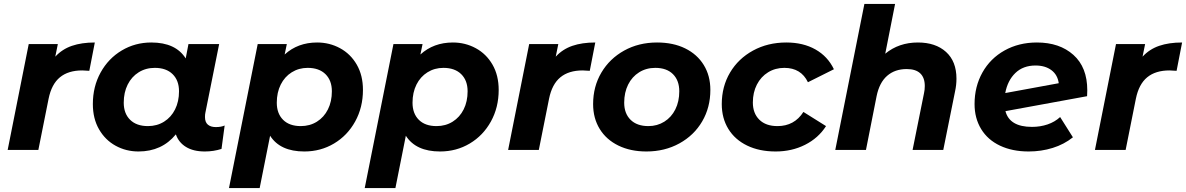

<svg xmlns="http://www.w3.org/2000/svg" viewBox="-20 -762 6029 976"><path d="M462 -546 434 -402Q406 -404 398 -404Q327 -404 284.5 -369Q242 -334 227 -260L175 0H19L126 -538H274L261 -474Q296 -512 345.5 -529Q395 -546 462 -546Z M1122 -124 1106 -5Q1066 8 1021 8Q963 8 925.5 -15Q888 -38 874 -79Q803 8 684 8Q621 8 568 -21Q515 -50 483.5 -104.5Q452 -159 452 -233Q452 -322 491.5 -393.5Q531 -465 599 -505.5Q667 -546 749 -546Q873 -546 924 -465L938 -538H1094L1024 -189Q1022 -181 1022 -167Q1022 -141 1036.5 -128.5Q1051 -116 1077 -116Q1104 -116 1122 -124ZM890 -298Q890 -353 857.5 -385Q825 -417 767 -417Q721 -417 685 -394.5Q649 -372 629 -332Q609 -292 609 -240Q609 -185 641.5 -153Q674 -121 732 -121Q778 -121 814 -143.5Q850 -166 870 -206Q890 -246 890 -298Z M1825 -305Q1825 -216 1785.5 -144.5Q1746 -73 1678 -32.5Q1610 8 1527 8Q1404 8 1353 -72L1300 194H1144L1290 -538H1438L1427 -485Q1494 -546 1592 -546Q1655 -546 1708.5 -517Q1762 -488 1793.5 -433.5Q1825 -379 1825 -305ZM1667 -298Q1667 -353 1634.5 -385Q1602 -417 1544 -417Q1499 -417 1463 -394.5Q1427 -372 1407 -332Q1387 -292 1387 -240Q1387 -185 1419 -153Q1451 -121 1509 -121Q1555 -121 1591 -143.5Q1627 -166 1647 -206Q1667 -246 1667 -298Z M2515 -305Q2515 -216 2475.5 -144.5Q2436 -73 2368 -32.5Q2300 8 2217 8Q2094 8 2043 -72L1990 194H1834L1980 -538H2128L2117 -485Q2184 -546 2282 -546Q2345 -546 2398.5 -517Q2452 -488 2483.5 -433.5Q2515 -379 2515 -305ZM2357 -298Q2357 -353 2324.5 -385Q2292 -417 2234 -417Q2189 -417 2153 -394.5Q2117 -372 2097 -332Q2077 -292 2077 -240Q2077 -185 2109 -153Q2141 -121 2199 -121Q2245 -121 2281 -143.5Q2317 -166 2337 -206Q2357 -246 2357 -298Z M3006 -546 2978 -402Q2950 -404 2942 -404Q2871 -404 2828.5 -369Q2786 -334 2771 -260L2719 0H2563L2670 -538H2818L2805 -474Q2840 -512 2889.5 -529Q2939 -546 3006 -546Z M2995 -233Q2995 -322 3037 -393Q3079 -464 3153 -505Q3227 -546 3320 -546Q3402 -546 3463 -516Q3524 -486 3557.5 -431.5Q3591 -377 3591 -305Q3591 -216 3549.5 -145Q3508 -74 3433.5 -33Q3359 8 3266 8Q3185 8 3123.5 -22Q3062 -52 3028.5 -106.5Q2995 -161 2995 -233ZM3433 -298Q3433 -353 3401 -385Q3369 -417 3311 -417Q3265 -417 3229 -394.5Q3193 -372 3173 -332Q3153 -292 3153 -240Q3153 -185 3185.5 -153Q3218 -121 3276 -121Q3321 -121 3357 -143.5Q3393 -166 3413 -206Q3433 -246 3433 -298Z M3649 -233Q3649 -322 3691 -393Q3733 -464 3808 -505Q3883 -546 3977 -546Q4063 -546 4125.5 -510.5Q4188 -475 4219 -410L4087 -344Q4052 -417 3967 -417Q3921 -417 3884.5 -394.5Q3848 -372 3827.5 -332Q3807 -292 3807 -241Q3807 -186 3840 -153.5Q3873 -121 3932 -121Q4018 -121 4064 -193L4179 -121Q4140 -60 4072.5 -26Q4005 8 3923 8Q3840 8 3778 -22Q3716 -52 3682.5 -106.5Q3649 -161 3649 -233Z M4842 -362Q4842 -330 4835 -298L4775 0H4619L4677 -288Q4681 -305 4681 -325Q4681 -367 4658 -389Q4635 -411 4589 -411Q4529 -411 4489.5 -376.5Q4450 -342 4436 -273L4382 0H4226L4374 -742H4530L4480 -489Q4549 -546 4646 -546Q4736 -546 4789 -498Q4842 -450 4842 -362Z M5507 -303Q5507 -283 5506 -273L5091 -197Q5112 -117 5226 -117Q5268 -117 5305 -129.5Q5342 -142 5369 -167L5434 -64Q5389 -28 5331 -10Q5273 8 5209 8Q5126 8 5063.5 -21.5Q5001 -51 4967.5 -106Q4934 -161 4934 -233Q4934 -322 4974 -393.5Q5014 -465 5086.5 -505.5Q5159 -546 5251 -546Q5366 -546 5436.5 -483Q5507 -420 5507 -303ZM5090 -289 5362 -339Q5356 -382 5324.5 -405.5Q5293 -429 5244 -429Q5181 -429 5141.5 -391Q5102 -353 5090 -289Z M5989 -546 5961 -402Q5933 -404 5925 -404Q5854 -404 5811.5 -369Q5769 -334 5754 -260L5702 0H5546L5653 -538H5801L5788 -474Q5823 -512 5872.5 -529Q5922 -546 5989 -546Z"/></svg>

Font: Montserrat Alternates
Style: Bold Italic
Weight: 700
Italic angle: -11.3°
Designer: Julieta Ulanovsky
Foundry: Julieta Ulanovsky
Version: Version 7.200